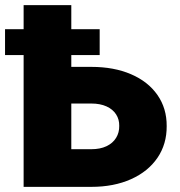

<svg xmlns="http://www.w3.org/2000/svg" viewBox="-44 -727 701 747"><path d="M604.5 -236.3Q605 -166.5 568.6 -113Q532.2 -59.6 465.6 -29.8Q398.9 0 311.5 0H47.9V-512.7H-24.4V-613.3H47.9V-707H233.4V-613.3H343.8V-512.7H233.4V-466.8H311.5Q399.4 -466.8 465.8 -438.2Q532.2 -409.7 568.6 -357.4Q605 -305.2 604.5 -236.3ZM311.5 -146.5Q345.7 -146.5 370.4 -158.2Q395 -169.9 407.7 -190.7Q420.4 -211.4 419.9 -237.3Q420.4 -262.2 407.7 -282Q395 -301.8 370.4 -313Q345.7 -324.2 311.5 -324.2H233.4V-146.5Z"/></svg>

Font: Pretendard JP Black
Style: Regular
Weight: 900
Designer: Base glyphs from Inter by Rasmus Andersson; Hangeul glyphs from Noto Sans CJK(Source Han Sans) by Jang Soo-young and Kan
Foundry: Kil Hyung-jin
Version: Version 1.309